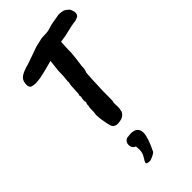

<svg xmlns="http://www.w3.org/2000/svg" viewBox="-291 -746 1085 1085"><g transform="rotate(-45 251.5 -203.5)"><path d="M209 88Q209 88 239 85Q295 85 295 133Q295 171 256 249Q249 256 231.5 264Q214 272 208 272Q182 272 182 262Q182 255 196.5 233Q211 211 211 188Q211 165 209.5 160Q208 155 200 153Q186 143 186 120.5Q186 98 209 88ZM328 -541Q326 -523 326 -504Q326 -468 322 -439Q318 -410 317 -399.5Q316 -389 314 -379V-372Q314 -354 306 -336L303 -291L299 -196V-146Q299 -108 295 -105L296 -79V-68L295 -56Q295 -52 293 -52Q295 -40 283.5 -26.5Q272 -13 255 -9L237 -6Q233 -6 226 -5.5Q219 -5 214 -7Q209 -9 204 -12Q194 -18 190 -35Q187 -40 178 -96Q178 -108 176 -126L179 -150V-169Q179 -187 183 -194Q179 -200 188 -220Q181 -229 189 -260Q185 -273 189 -277Q191 -283 191 -305L192 -315Q192 -344 198 -368Q196 -371 198 -384Q200 -397 201 -415V-422Q202 -437 202 -454L203 -463Q203 -469 205.5 -487Q208 -505 210 -525H208Q102 -496 78 -496L61 -495Q46 -495 30 -500Q22 -504 18 -521Q18 -554 32.5 -569Q47 -584 87 -597Q97 -598 211 -639L254 -649Q266 -653 292 -653Q318 -653 335.5 -659.5Q353 -666 374 -669.5Q395 -673 418 -677Q429 -681 458 -675Q469 -675 493 -652L499 -638Q499 -632 502 -629Q506 -602 490 -594Q484 -591 469 -586Q449 -586 369 -566Q365 -566 329 -560L328 -547Z"/></g></svg>

Font: Caveat Brush
Style: Regular
Weight: 400
Designer: Pablo Impallari
Foundry: Creative Lab NY
Version: Version 1.096; ttfautohint (v1.3)